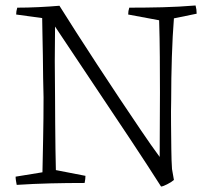

<svg xmlns="http://www.w3.org/2000/svg" viewBox="-20 -668 779 701"><path d="M568 13Q521 -61 457 -157.5Q393 -254 321.5 -360.5Q250 -467 181 -571Q180 -513 180 -445Q180 -377 181 -312Q181 -269 181.5 -219Q182 -169 182.5 -123Q183 -77 184 -47L292 -26Q292 -15 289 0Q225 0 164 1.5Q103 3 41 7Q40 1 38.5 -7Q37 -15 37 -23L135 -39Q136 -90 137.5 -162.5Q139 -235 139 -313Q138 -343 137.5 -383Q137 -423 136.5 -465Q136 -507 135 -543Q134 -579 134 -602L39 -615Q39 -627 43 -640Q80 -640 121.5 -642Q163 -644 197 -647Q223 -605 258.5 -550Q294 -495 334 -433.5Q374 -372 415.5 -310Q457 -248 494.5 -192.5Q532 -137 563 -95Q563 -156 563.5 -218Q564 -280 564 -330Q564 -389 563.5 -460Q563 -531 561 -594L448 -615Q448 -628 452 -640Q514 -640 573.5 -641.5Q633 -643 694 -648Q696 -641 697 -633.5Q698 -626 698 -618L615 -601Q610 -539 607.5 -460.5Q605 -382 605 -304Q604 -264 604.5 -215.5Q605 -167 605.5 -123Q606 -79 608 -51L615 -11Q606 -3 590 5Q574 13 568 13Z"/></svg>

Font: Labrada Light
Style: Regular
Weight: 300
Designer: Mercedes Jáuregui
Foundry: Omnibus-Type Team
Version: Version 1.000; ttfautohint (v1.8.4.7-5d5b)